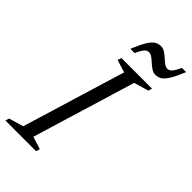

<svg xmlns="http://www.w3.org/2000/svg" viewBox="-280 -946 1024 1024"><g transform="rotate(45 232.0 -434.0)"><path d="M249 -629 177.5 -651.5 184.5 -673H415.5L409 -651.5L326.5 -627.5L149.5 -44L221 -21.5L214 0H-17.5L-10.5 -21.5L71.5 -45.5ZM482 -864Q460.5 -812.5 444 -785.2Q427.5 -758 411.5 -747.8Q395.5 -737.5 375.5 -737.5Q360.5 -737.5 346 -746.8Q331.5 -756 318 -768.5Q304.5 -781 291.8 -790.2Q279 -799.5 267 -799.5Q259.5 -799.5 251.8 -795.5Q244 -791.5 235.5 -779Q227 -766.5 215.5 -741.5H183.5Q205 -793 221.5 -820.2Q238 -847.5 254 -857.5Q270 -867.5 290 -867.5Q305 -867.5 319.5 -858.2Q334 -849 347.5 -836.5Q361 -824 373.8 -814.8Q386.5 -805.5 398.5 -805.5Q406 -805.5 413.8 -809.8Q421.5 -814 430.2 -826.8Q439 -839.5 450 -864Z"/></g></svg>

Font: Newsreader 17pt
Style: Italic
Weight: 400
Italic angle: -17°
Version: Version 1.003